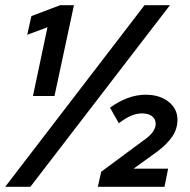

<svg xmlns="http://www.w3.org/2000/svg" viewBox="-20 -720 733 740"><path d="M265 -700 190 -350H107L163 -615L85 -586L101 -658L212 -700ZM97 0H0L537 -700H635ZM357 0 370 -58 532 -178Q557 -195 568.5 -211Q580 -227 580 -243Q580 -261 566 -272Q552 -283 527 -283Q507 -283 485.5 -274Q464 -265 438 -245L404 -305Q437 -329 472 -342Q507 -355 541 -355Q595 -355 629.5 -328Q664 -301 664 -258Q664 -224 644.5 -194.5Q625 -165 585 -135L495 -70H628L614 0Z"/></svg>

Font: Red Hat Display
Style: Bold Italic
Weight: 700
Italic angle: -12°
Designer: Pentagram / MCKL
Foundry: Pentagram / MCKL
Version: Version 1.003; Red Hat Display Bold Italic